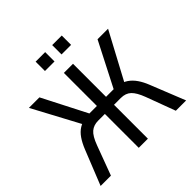

<svg xmlns="http://www.w3.org/2000/svg" viewBox="-221 -1084 1278 1278"><g transform="rotate(-45 418.0 -445.5)"><path d="M16 0 114 -245Q132 -290 153.5 -321Q175 -352 202.5 -369Q230 -386 264 -390L229 -363L46 -705H145L313 -377L294 -394H375V-705H461V-394H542L524 -377L692 -705H791L608 -363L573 -390Q610 -385 637.5 -366Q665 -347 686 -316.5Q707 -286 723 -245L821 0H724L647 -207Q624 -268 597 -293.5Q570 -319 525 -319H461V0H375V-319H312Q270 -319 242 -295.5Q214 -272 190 -207L113 0ZM451 -803V-891H541V-803ZM295 -803V-891H385V-803Z"/></g></svg>

Font: Nunito Sans 10pt Condensed Medium
Style: Regular
Weight: 500
Width: 3
Designer: Vernon Adams
Foundry: Vernon Adams
Version: Version 3.101;gftools[0.9.27]